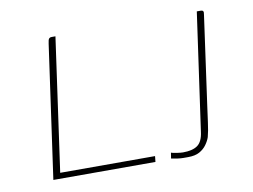

<svg xmlns="http://www.w3.org/2000/svg" viewBox="-58 -541 826 626"><g transform="rotate(-10 355.0 -228.5)"><path d="M160 -460 98 -19H412L410 0H72L134 -440Q135 -447 136 -451Q137 -455 139.5 -457.5Q142 -460 147 -460ZM608 -150Q605 -129 601 -98.5Q597 -68 592 -50Q588 -38 579 -25.5Q570 -13 555.5 -5Q541 3 518 3Q512 3 502.5 3Q493 3 482.5 1.5Q472 0 462 -2L465 -21Q470 -19 483.5 -17Q497 -15 504 -15Q536 -15 552.5 -27Q569 -39 573 -71L628 -460H641Q646 -460 648 -458Q650 -456 650 -452.5Q650 -449 649 -444Z"/></g></svg>

Font: Genos Thin
Style: Italic
Weight: 100
Italic angle: -8°
Designer: Robert E. Leuschke
Foundry: Robert E. Leuschke
Version: Version 1.010